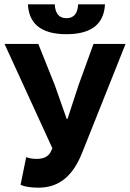

<svg xmlns="http://www.w3.org/2000/svg" viewBox="-20 -855 600 887"><path d="M158 12C259 12 319 -49 359 -148L560 -652H412L343 -462L292 -306H288L233 -462L157 -652H1L222 -170L213 -151C201 -130 179 -121 150 -121C124 -121 113 -125 101 -129L75 -1C94 7 120 12 158 12ZM287 -697C415 -697 461 -755 465 -835H341C339 -795 323 -771 287 -771C251 -771 235 -795 233 -835H109C113 -755 159 -697 287 -697Z"/></svg>

Font: Giro Sans Regular
Style: Bold
Weight: 700
Designer: Paul D. Hunt
Foundry: Adobe Systems Incorporated
Version: Version 1.000;PS 1.0;hotconv 1.0.88;makeotf.lib2.5.647800